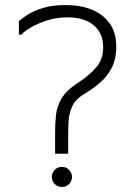

<svg xmlns="http://www.w3.org/2000/svg" viewBox="-20 -731 540 763"><path d="M251 -196V-120H199V-206Q199 -240 202.5 -273.5Q206 -307 224 -338.5Q242 -370 284 -398L296 -406Q335 -432 362.5 -463.5Q390 -495 390 -544Q390 -598 353 -630Q316 -662 248 -662Q216 -662 186.5 -655Q157 -648 132.5 -637Q108 -626 90.5 -614.5Q73 -603 65 -593H55V-647Q68 -659 92 -674Q116 -689 153 -700Q190 -711 241 -711Q299 -711 344 -693Q389 -675 415.5 -638.5Q442 -602 442 -546Q442 -496 424 -461.5Q406 -427 377.5 -402.5Q349 -378 316 -358Q281 -338 267.5 -309Q254 -280 252.5 -250.5Q251 -221 251 -196ZM226 12Q209 12 197.5 0.5Q186 -11 186 -28Q186 -44 197.5 -56Q209 -68 226 -68Q243 -68 254.5 -56Q266 -44 266 -28Q266 -11 254.5 0.5Q243 12 226 12Z"/></svg>

Font: Phudu Light Light
Style: Regular
Weight: 300
Version: Version 1.005;gftools[0.9.23]